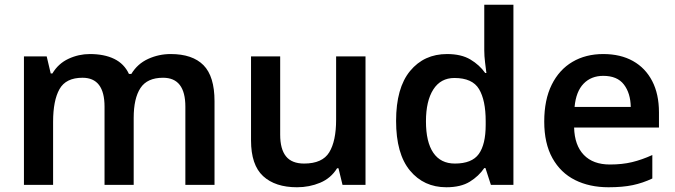

<svg xmlns="http://www.w3.org/2000/svg" viewBox="-20 -780 2847 810"><path d="M700 -552Q792 -552 838.5 -505Q885 -458 885 -353V0H762V-330Q762 -452 668 -452Q601 -452 572.5 -408.5Q544 -365 544 -283V0H421V-330Q421 -452 328 -452Q258 -452 231 -404Q204 -356 204 -266V0H81V-542H177L194 -470H201Q226 -512 269 -532Q312 -552 359 -552Q420 -552 462 -531.5Q504 -511 524 -468H534Q560 -511 605 -531.5Q650 -552 700 -552Z M1522 -542V0H1425L1408 -70H1402Q1376 -28 1330.5 -9Q1285 10 1233 10Q1141 10 1090 -37Q1039 -84 1039 -188V-542H1162V-212Q1162 -151 1186.5 -120.5Q1211 -90 1263 -90Q1340 -90 1369 -137.5Q1398 -185 1398 -275V-542Z M1863 10Q1768 10 1709.5 -60.5Q1651 -131 1651 -270Q1651 -409 1710 -480.5Q1769 -552 1866 -552Q1926 -552 1964.5 -529Q2003 -506 2027 -472H2032Q2030 -487 2026.5 -515.5Q2023 -544 2023 -568V-760H2146V0H2051L2028 -71H2023Q2000 -37 1962 -13.5Q1924 10 1863 10ZM1899 -90Q1971 -90 2000 -130.5Q2029 -171 2029 -253V-269Q2029 -357 2001 -404Q1973 -451 1897 -451Q1839 -451 1808 -402.5Q1777 -354 1777 -268Q1777 -181 1808 -135.5Q1839 -90 1899 -90Z M2525 -552Q2598 -552 2650.5 -522.5Q2703 -493 2731.5 -438Q2760 -383 2760 -306V-242H2402Q2404 -167 2443 -126.5Q2482 -86 2553 -86Q2605 -86 2646.5 -96Q2688 -106 2732 -126V-27Q2692 -8 2649.5 1Q2607 10 2547 10Q2467 10 2406 -20.5Q2345 -51 2310.5 -113Q2276 -175 2276 -267Q2276 -359 2307.5 -422.5Q2339 -486 2395 -519Q2451 -552 2525 -552ZM2525 -460Q2474 -460 2442 -427Q2410 -394 2404 -329H2641Q2640 -387 2612 -423.5Q2584 -460 2525 -460Z"/></svg>

Font: Noto Sans New Tai Lue SemiBold
Style: Regular
Weight: 600
Version: Version 2.003